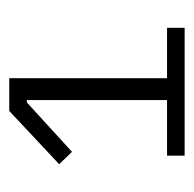

<svg xmlns="http://www.w3.org/2000/svg" viewBox="-22 -716 409 404"><g transform="rotate(-90 182.0 -513.5)"><path d="M326 -329V-366H220V-698H151L39 -593L65 -566L169 -661H174V-366H57V-329Z"/></g></svg>

Font: IBM Plex Arabic Light
Style: Regular
Weight: 300
Designer: Mike Abbink, Paul van der Laan, Pieter van Rosmalen, Wael Morcos, Khajak Apelian
Foundry: Bold Monday
Version: Version 1.0